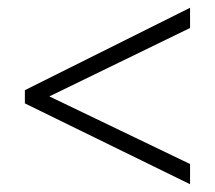

<svg xmlns="http://www.w3.org/2000/svg" viewBox="-20 -606 554 494"><path d="M469 -132V-184L107 -358L469 -534V-586L44 -374V-340Z"/></svg>

Font: Noto Sans Ethiopic SemiCondensed Light
Style: Regular
Weight: 300
Width: 4
Designer: Monotype Design Team
Foundry: Monotype Imaging Inc.
Version: Version 2.102